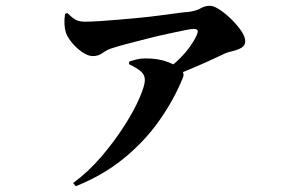

<svg xmlns="http://www.w3.org/2000/svg" viewBox="-20 -583 1040 664"><path d="M558 -343Q582 -361 602.5 -381.5Q623 -402 637.5 -422.5Q652 -443 660 -461Q666 -474 663 -478.5Q660 -483 649 -483Q640 -483 616.5 -478Q593 -473 560 -466Q527 -459 492 -450Q457 -441 425.5 -433Q394 -425 373 -418Q351 -412 336 -400.5Q321 -389 301 -389Q285 -389 265.5 -402Q246 -415 230 -434Q214 -453 208 -470Q204 -482 203 -499Q202 -516 205 -535L213 -538Q232 -519 244 -513.5Q256 -508 274 -508Q295 -508 325 -510Q355 -512 390.5 -515Q426 -518 462.5 -521.5Q499 -525 532.5 -529.5Q566 -534 592.5 -537.5Q619 -541 634 -542Q660 -546 674.5 -554.5Q689 -563 706 -563Q719 -563 739 -550Q759 -537 779.5 -517Q800 -497 814 -476.5Q828 -456 828 -441Q828 -425 814.5 -417.5Q801 -410 785.5 -406.5Q770 -403 760 -399Q739 -389 708.5 -375Q678 -361 642.5 -346Q607 -331 569 -316ZM233 50Q287 10 332 -43Q377 -96 411 -149.5Q445 -203 463 -245.5Q481 -288 481 -306Q481 -325 465.5 -337.5Q450 -350 426 -361L427 -370Q438 -374 452.5 -377.5Q467 -381 483 -381Q528 -381 559 -369Q590 -357 600 -349Q609 -342 613 -333Q617 -324 612 -313Q581 -237 530.5 -165.5Q480 -94 408.5 -35.5Q337 23 242 61Z"/></svg>

Font: Noto Serif HK ExtraLight ExtraBold
Style: Regular
Weight: 800
Version: Version 2.003-H1;hotconv 1.1.1;makeotfexe 2.6.0